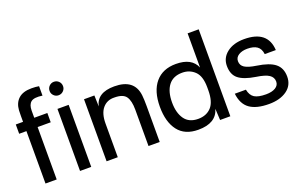

<svg xmlns="http://www.w3.org/2000/svg" viewBox="-89 -1123 2376 1515"><g transform="rotate(-20 1099.0 -365.0)"><path d="M236 -744Q273 -744 299 -739V-660Q230 -670 204 -649Q178 -628 178 -578V-518H288V-440H178V0H84V-440H23V-518H84V-568Q84 -595 85 -614Q89 -675 126.5 -709.5Q164 -744 236 -744ZM364 -675Q364 -699 380.5 -715.5Q397 -732 420 -732Q444 -732 460.5 -715.5Q477 -699 477 -675Q477 -652 460.5 -635.5Q444 -619 420 -619Q397 -619 380.5 -635.5Q364 -652 364 -675ZM374 0V-521H468V0Z M855 -535Q1022 -535 1039 -394Q1043 -358 1043 -302V0H949V-306Q949 -380 924 -416Q899 -452 826 -452Q765 -454 728 -410.5Q691 -367 691 -283V0H597V-521H684L687 -428Q710 -535 855 -535Z M1636 -730V0H1550L1545 -95Q1513 14 1364 14Q1251 14 1195 -59Q1139 -132 1139 -260Q1139 -391 1200 -463Q1261 -535 1372 -535Q1505 -535 1543 -443V-730ZM1241 -259Q1241 -172 1278 -119.5Q1315 -67 1392 -67Q1461 -67 1502 -111Q1543 -155 1543 -253V-277Q1543 -371 1500.5 -412Q1458 -453 1396 -453Q1319 -453 1280 -402Q1241 -351 1241 -259Z M1945 -535Q2143 -535 2152 -368H2059Q2053 -415 2024 -435Q1995 -455 1943 -455Q1899 -455 1870 -437Q1841 -419 1841 -387Q1841 -352 1870.5 -333Q1900 -314 1967 -304Q2071 -289 2118 -251Q2165 -213 2165 -141Q2165 -68 2107.5 -27Q2050 14 1958 14Q1852 14 1796 -26Q1740 -66 1730 -155H1823Q1833 -105 1864.5 -85.5Q1896 -66 1961 -66Q2011 -66 2040.5 -84Q2070 -102 2070 -134Q2070 -170 2038.5 -191Q2007 -212 1931 -223Q1835 -238 1790.5 -273.5Q1746 -309 1746 -382Q1746 -450 1801 -492.5Q1856 -535 1945 -535Z"/></g></svg>

Font: Nacelle
Style: Regular
Weight: 400
Designer: Sora Sagano
Foundry: Sora Sagano
Version: Version 1.000;FEAKit 1.0